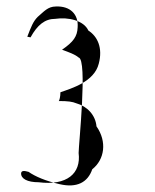

<svg xmlns="http://www.w3.org/2000/svg" viewBox="-20 -609 477 591"><path d="M45 -76C46 -84 54 -84 68 -80C88 -66 120 -52 164 -42C216 -30 250 -47 264 -88C302 -118 310 -173 277 -220C274 -255 248 -282 215 -291C203 -296 190 -298 161 -298C163 -300 166 -312 166 -325C200 -337 270 -357 284 -413C297 -462 280 -497 252 -515C238 -546 190 -557 150 -551C118 -551 95 -532 74 -494L64 -496C76 -527 82 -543 96 -557C115 -573 127 -589 152 -589C196 -591 222 -565 219 -525C218 -497 206 -480 171 -456C195 -447 210 -442 222 -432C250 -426 222 -164 222 -138C230 -75 186 -37 99 -48C64 -48 44 -59 45 -76Z"/></svg>

Font: Zinc
Style: Regular
Weight: 400
Version: Version 1